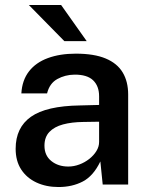

<svg xmlns="http://www.w3.org/2000/svg" viewBox="-20 -743 610 773"><path d="M215.5 10Q166 10 126.8 -8.2Q87.5 -26.5 65.2 -60.8Q43 -95 43 -144Q43 -229.5 104.8 -273Q166.5 -316.5 302 -318.5L379 -320.5V-355.5Q379 -396.5 354.8 -419.8Q330.5 -443 279.5 -442.5Q242 -442 210.8 -424.8Q179.5 -407.5 169.5 -367H66Q69 -420 96.8 -455.8Q124.5 -491.5 173 -509.2Q221.5 -527 285 -527Q359 -527 405.5 -507.5Q452 -488 474 -451.2Q496 -414.5 496 -362.5V0H393.5L384 -93Q356 -34.5 313.2 -12.2Q270.5 10 215.5 10ZM255 -72.5Q277.5 -72.5 299.5 -80.8Q321.5 -89 339.5 -103.2Q357.5 -117.5 368.2 -135Q379 -152.5 379 -171.5V-253L315.5 -252Q268.5 -251.5 233.5 -242Q198.5 -232.5 178.8 -211.8Q159 -191 159 -156.5Q159 -117 186.5 -94.8Q214 -72.5 255 -72.5ZM226 -723H96L239 -577.5H329Z"/></svg>

Font: Public Sans SemiBold
Style: Regular
Weight: 600
Designer: The Public Sans Project Authors: Dan O. Williams and USWDS (Libre Franklin designed by Pablo Impallari and Rodrigo Fuenz
Version: Version 1.007